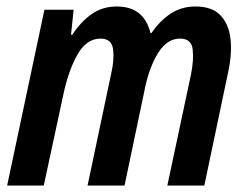

<svg xmlns="http://www.w3.org/2000/svg" viewBox="-20 -572 763 592"><path d="M2 0 117 -542H207L199 -465H203Q229 -505 262.5 -528.5Q296 -552 340 -552Q424 -552 444 -470H447Q472 -507 505.5 -529.5Q539 -552 583 -552Q633 -552 659 -525.5Q685 -499 690.5 -454Q696 -409 684 -352L610 0H496L569 -343Q578 -388 574 -420.5Q570 -453 535 -453Q496 -453 469 -411Q442 -369 428 -305L364 0H250L323 -346Q333 -389 328.5 -421Q324 -453 290 -453Q247 -453 219 -404Q191 -355 175 -279L115 0Z"/></svg>

Font: Noto Sans Condensed SemiBold
Style: Italic
Weight: 600
Width: 3
Italic angle: -12°
Designer: Monotype Design Team
Foundry: Monotype Imaging Inc.
Version: Version 2.013; ttfautohint (v1.8.4.7-5d5b)